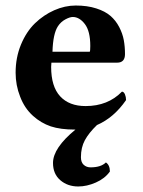

<svg xmlns="http://www.w3.org/2000/svg" viewBox="-20 -464 524 702"><path d="M171.9 -274.9H308.1Q310.1 -276.9 310.1 -295.9Q310.1 -350.1 290.3 -376Q270.5 -401.9 246.1 -401.9Q235.4 -401.9 219 -393.1Q202.6 -384.3 191.9 -368.2Q173.8 -340.8 171.9 -274.9ZM425.8 -128.9Q432.6 -128.9 436.8 -119.1Q440.9 -109.4 440.9 -98.1Q396.5 -33.7 334.5 -6.8Q304.7 22 290.3 48.6Q275.9 75.2 275.9 110.8Q275.9 129.4 286.1 138.7Q296.4 147.9 311 147.9Q349.1 147.9 367.2 129.9Q381.8 139.6 381.8 163.1Q363.3 189 330.3 203.4Q297.4 217.8 266.1 217.8Q227.1 217.8 200.4 194.8Q173.8 171.9 173.8 131.8Q173.8 77.1 255.9 9.8H253.9Q201.2 9.8 165.5 -2Q129.9 -14.2 101.1 -40Q69.8 -67.9 53.7 -110.4Q37.1 -152.3 37.1 -198.2Q37.1 -253.4 56.6 -300.8Q76.2 -348.1 107.7 -378.7Q139.2 -409.2 178.2 -426.5Q217.3 -443.8 256.8 -443.8Q299.3 -443.8 331.8 -433.3Q364.3 -422.9 383.8 -406Q403.3 -389.2 415.8 -365.2Q428.2 -341.3 432.6 -317.4Q437 -293.5 437 -266.1Q437 -234.9 408.2 -234.9H168Q168 -232.4 167.5 -227.5Q167 -222.7 167 -219.2Q167 -147.5 200 -111.8Q232.9 -76.2 293 -76.2Q374.5 -76.2 425.8 -128.9Z"/></svg>

Font: Linux Libertine G
Style: Bold
Weight: 700
Designer: Philipp H. Poll
Foundry: Philipp H. Poll
Version: Version 5.0.3